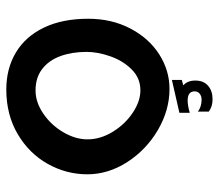

<svg xmlns="http://www.w3.org/2000/svg" viewBox="-64 -662 728 640"><g transform="rotate(90 300.0 -342.0)"><path d="M42.5 -272Q42.5 -350 74.8 -412Q107 -474 160.8 -508.5Q214.5 -543 276.5 -543Q347 -543 413 -504.5Q479 -466 520 -402.5Q561 -339 561 -269Q561 -199 526.2 -137Q491.5 -75 427 -37Q362.5 1 278.5 1Q208.5 1 155 -31Q101.5 -63 72 -124.5Q42.5 -186 42.5 -272ZM444.5 -269.5Q444.5 -312.5 419.5 -353.5Q394.5 -394.5 356.2 -420.2Q318 -446 281 -446Q240.5 -446 211.5 -417Q182.5 -388 167.8 -346Q153 -304 153 -266.5Q153 -218 167 -179.5Q181 -141 209.8 -118.8Q238.5 -96.5 281.5 -96.5Q321 -96.5 359 -122.5Q397 -148.5 420.8 -189Q444.5 -229.5 444.5 -269.5ZM246.5 -584 264.5 -589Q248.5 -603 248.5 -629Q248.5 -656.5 265.8 -671.5Q283 -686.5 310.5 -686.5Q323.5 -686.5 333.2 -683.5Q343 -680.5 352 -674V-637.5Q345.5 -643 335 -646.5Q324.5 -650 312.5 -650Q300 -650 292.2 -643.5Q284.5 -637 284.5 -627Q284.5 -603.5 315 -603.5Q332 -603.5 356 -610.5V-576L246.5 -551Z"/></g></svg>

Font: JuliaMono SemiBold
Style: Italic
Weight: 600
Italic angle: -9°
Monospace: yes
Designer: cormullion
Foundry: corm
Version: Version 0.056; ttfautohint (v1.8.4)